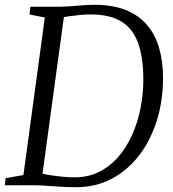

<svg xmlns="http://www.w3.org/2000/svg" viewBox="-25 -771 721 799"><path d="M101.5 -743H228.5Q264 -744 299 -747.5Q334 -751 368.5 -751Q444.5 -751 498.5 -729.2Q552.5 -707.5 586.8 -667.2Q621 -627 637.2 -571Q653.5 -515 653.5 -447Q653.5 -353 628 -270.5Q602.5 -188 554.8 -125.5Q507 -63 440.5 -27.5Q374 8 291.5 8Q263.5 8 240.8 6.8Q218 5.5 197.2 4Q176.5 2.5 155.8 1.2Q135 0 110.5 0H-5L-1.5 -29.5L72.5 -42.5L161.5 -698.5L98 -710.5ZM147.5 -16 132 -53Q151.5 -47.5 178.2 -43Q205 -38.5 233 -35.8Q261 -33 285 -33Q342 -33 387.8 -56Q433.5 -79 468 -119Q502.5 -159 525.5 -211Q548.5 -263 560 -321.8Q571.5 -380.5 571.5 -440Q571.5 -509.5 559.2 -560.5Q547 -611.5 520.8 -645Q494.5 -678.5 452.8 -694.8Q411 -711 351.5 -711Q330.5 -711 305.8 -708.5Q281 -706 259 -702.8Q237 -699.5 224 -697L245 -730.5Z"/></svg>

Font: Merriweather 60pt Light
Style: Italic
Weight: 300
Italic angle: -7.8°
Version: Version 2.101